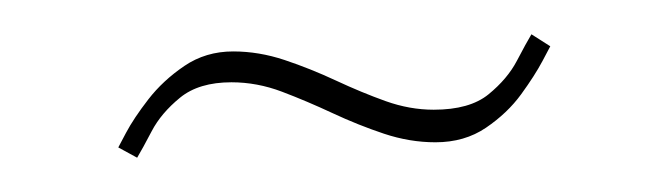

<svg xmlns="http://www.w3.org/2000/svg" viewBox="-20 -578 392 112"><path d="M49 -492Q49 -492 53.5 -500.5Q58 -509 66.5 -520Q75 -531 87.5 -539.5Q100 -548 116 -548Q131 -548 146 -543Q161 -538 176 -531Q191 -524 205 -519Q219 -514 233 -514Q254 -514 265 -523Q276 -532 281.5 -542.5Q287 -553 290 -558L301 -551Q301 -551 296.5 -542.5Q292 -534 284 -523Q276 -512 263.5 -503.5Q251 -495 234 -495Q219 -495 204 -500Q189 -505 174 -512Q159 -519 144.5 -524.5Q130 -530 115 -530Q96 -530 85 -521Q74 -512 68.5 -501.5Q63 -491 60 -486Z"/></svg>

Font: Genos Thin
Style: Regular
Weight: 100
Designer: Robert E. Leuschke
Foundry: Robert E. Leuschke
Version: Version 1.010